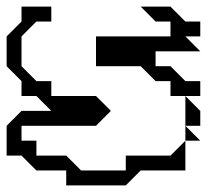

<svg xmlns="http://www.w3.org/2000/svg" viewBox="-20 -515 630 580"><path d="M270 -315V-405H495V-450H450L405 -495H495L540 -450H585V-405H540L585 -360H450V-315H495L540 -270H585V-225H495V-270H450L405 -315ZM540 -135V-225L585 -180V-135ZM540 -90V-135L585 -90ZM0 -45V-135L45 -180H135L90 -225H45V-270L0 -315V-405L45 -450V-495H135V-450H90L45 -405V-315L90 -270H135V-225H270L315 -180L270 -135H45V-90H90V-45H180L225 0H360V-45H495L540 -90V0H405L360 45H180V0H90L45 -45Z"/></svg>

Font: Rubik Iso
Style: Regular
Weight: 400
Designer: Hubert and Fischer, NaN
Foundry: Hubert and Fischer, NaN
Version: Version 2.200